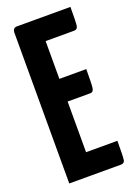

<svg xmlns="http://www.w3.org/2000/svg" viewBox="-136 -756 573 812"><g transform="rotate(-20 150.0 -350.0)"><path d="M142 -328V-100H283Q283 -28 280.5 -14Q278 0 263 0H30V-680Q31 -700 50 -700H290Q290 -630 287.5 -615Q285 -600 270 -600H142V-430H263Q263 -362 260.5 -345Q258 -328 244 -328Z"/></g></svg>

Font: Yanone Kaffeesatz Bold
Style: Regular
Weight: 700
Designer: Yanone (Cyrillic: Daniel Pouzeot)
Foundry: Yanone
Version: Version 1.003;PS 001.003;hotconv 1.0.88;makeotf.lib2.5.64775